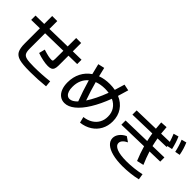

<svg xmlns="http://www.w3.org/2000/svg" viewBox="72 -1611 2449 2449"><g transform="rotate(45 1296.5 -386.5)"><path d="M179.7 -220.7V-491.2L25.4 -488.3V-566.4L179.7 -569.3V-712.9H271.5V-571.3L594.2 -578.1L594.7 -730.5H684.6V-580.1L838.9 -583V-504.9L684.6 -502V-326.2Q684.6 -287.1 675.8 -264.4Q667 -241.7 646.7 -231.7Q626.5 -221.7 590.8 -221.7Q551.8 -221.7 499.5 -232.4Q447.3 -243.2 395.5 -261.7L416 -342.8Q474.6 -324.2 507.8 -317.4Q541 -310.5 565.4 -310.5Q578.1 -310.5 583.7 -313.5Q589.4 -316.4 591.6 -325.7Q593.8 -335 593.8 -355.5L594.2 -500L271.5 -493.2V-220.7Q271 -161.6 285.4 -134.8Q299.8 -107.9 341.1 -98.4Q382.3 -88.9 473.6 -88.9Q540 -88.9 612.3 -93.3Q684.6 -97.7 751 -105.5L758.8 -23.4Q618.7 -8.8 493.2 -8.8H473.6Q349.6 -8.3 288.3 -25.4Q227.1 -42.5 203.4 -86.7Q179.7 -130.9 179.7 -220.7Z M1590.8 -308.6Q1591.3 -376 1558.3 -426.5Q1525.4 -477.1 1464.8 -504.9Q1410.2 -359.9 1345.5 -254.6Q1280.8 -149.4 1211.4 -93.3Q1142.1 -37.1 1074.2 -37.1Q1026.4 -37.1 990.5 -63.5Q954.6 -89.8 935.3 -138.7Q916 -187.5 916 -252.9Q916 -349.1 955.1 -425.8Q994.1 -502.4 1065.9 -550.8Q1050.3 -610.8 1030.3 -694.3L1117.2 -713.9Q1130.9 -652.3 1146.5 -591.8Q1221.7 -620.1 1313.5 -620.1Q1365.2 -620.1 1410.6 -611.3Q1432.1 -676.8 1451.2 -746.1L1536.1 -728.5Q1517.6 -659.2 1494.1 -586.4Q1581.1 -549.8 1629.4 -477.8Q1677.7 -405.8 1677.7 -308.6Q1677.7 -226.6 1642.3 -160.4Q1606.9 -94.2 1542.2 -53Q1477.5 -11.7 1392.6 -2L1372.1 -83Q1439 -90.8 1488.5 -121.1Q1538.1 -151.4 1564.7 -199.7Q1591.3 -248 1590.8 -308.6ZM1084 -120.1Q1130.9 -120.1 1185.1 -176.8Q1134.3 -309.6 1089.8 -463.4Q1046.4 -426.8 1023.4 -374.3Q1000.5 -321.8 1001 -256.8Q1000.5 -215.3 1010.5 -184.3Q1020.5 -153.3 1039.3 -136.7Q1058.1 -120.1 1084 -120.1ZM1248 -256.8Q1319.3 -364.3 1381.3 -529.3Q1345.7 -534.2 1313.5 -534.2Q1233.4 -534.2 1168.5 -509.3Q1203.1 -381.8 1248 -256.8Z M1784.2 -432.6 2164.6 -441.9Q2149.9 -504.4 2142.1 -556.6L1793 -546.9V-623L2131.8 -631.8Q2126 -683.1 2123 -736.3L2213.9 -742.2Q2216.3 -695.8 2223.1 -634.3L2376 -638.2Q2358.9 -694.8 2336.9 -746.1L2405.3 -765.6Q2423.3 -724.6 2436.5 -683.6Q2449.7 -642.6 2460.9 -593.8L2392.6 -579.1V-563.5L2233.9 -559.1Q2244.6 -498 2257.8 -444.3L2467.8 -449.2V-374L2279.3 -369.1Q2305.7 -284.2 2345.7 -192.4L2252.9 -170.9Q2212.4 -267.6 2183.6 -366.7L1784.2 -356.4ZM2462.9 -764.6 2530.3 -782.2Q2548.3 -740.2 2560.8 -699Q2573.2 -657.7 2582 -610.4L2514.6 -597.7Q2504.4 -645.5 2491.9 -685.3Q2479.5 -725.1 2462.9 -764.6ZM1824.2 -157.2Q1824.2 -200.2 1854.2 -239.5Q1884.3 -278.8 1936.5 -302.7L2002.9 -256.8Q1962.9 -237.3 1942.9 -214.4Q1922.9 -191.4 1922.9 -166Q1922.9 -120.6 1984.6 -95.9Q2046.4 -71.3 2160.2 -71.3Q2223.6 -71.3 2293.2 -79.1Q2362.8 -86.9 2421.9 -100.6L2434.6 -21.5Q2373 -6.8 2303.5 1Q2233.9 8.8 2166 8.8Q2061.5 8.8 1984.6 -11.2Q1907.7 -31.2 1866.2 -68.6Q1824.7 -106 1824.2 -157.2Z"/></g></svg>

Font: Pretendard GOV Medium
Style: Regular
Weight: 500
Designer: Base glyphs from Inter by Rasmus Andersson; Hangeul glyphs from Noto Sans CJK(Source Han Sans) by Jang Soo-young and Kan
Foundry: Kil Hyung-jin
Version: Version 1.309